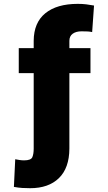

<svg xmlns="http://www.w3.org/2000/svg" viewBox="-20 -780 564 1004"><path d="M453.1 -528.3V-397.5H342.8V-2.9Q342.3 98.6 288.1 151.4Q233.9 204.1 137.7 204.1Q116.7 204.1 96.7 202.9Q76.7 201.7 52.7 197.3L59.6 52.7Q68.8 54.7 81.5 56.6Q94.2 58.6 105.5 58.6Q142.1 58.6 149.2 41.7Q156.2 24.9 156.2 -2.9V-397.5H78.1V-528.3H156.2V-566.4Q156.7 -661.6 217 -710.7Q277.3 -759.8 386.7 -759.8Q411.6 -759.8 431.2 -757.3Q450.7 -754.9 471.7 -751L461.9 -612.3Q450.7 -614.7 439 -615.5Q427.2 -616.2 406.2 -616.2Q377.9 -616.2 360.4 -603.8Q342.8 -591.3 342.8 -566.4V-528.3Z"/></svg>

Font: Inter Black
Style: Regular
Weight: 900
Designer: Rasmus Andersson
Foundry: rsms
Version: Version 4.000;git-a52131595